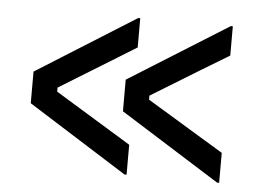

<svg xmlns="http://www.w3.org/2000/svg" viewBox="-40 -525 763 555"><g transform="rotate(5 341.5 -247.0)"><path d="M608.4 -19.5Q536.1 -65.4 319.3 -201.2Q319.3 -223.6 319.3 -293Q391.6 -337.9 608.4 -473.6Q609.4 -473.6 614.3 -473.6Q614.3 -453.1 614.3 -388.7Q558.6 -355.5 391.6 -252.9Q391.6 -250 391.6 -241.2Q447.3 -207 614.3 -106.4Q614.3 -85 614.3 -19.5Q612.3 -19.5 608.4 -19.5ZM339.8 -19.5Q267.6 -65.4 51.8 -201.2Q51.8 -223.6 51.8 -293Q124 -337.9 339.8 -473.6Q341.8 -473.6 345.7 -473.6Q345.7 -453.1 345.7 -388.7Q291 -355.5 125 -252.9Q125 -250 125 -241.2Q180.7 -207 345.7 -106.4Q345.7 -85 345.7 -19.5Q344.7 -19.5 339.8 -19.5Z"/></g></svg>

Font: Kadena Space Grotesk
Style: Regular
Weight: 400
Designer: Florian Karsten
Version: Version 2.000